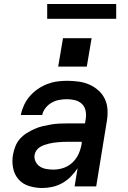

<svg xmlns="http://www.w3.org/2000/svg" viewBox="-20 -932 640 960"><path d="M191 8Q157 8 125 -2Q93 -12 72.5 -35.5Q52 -59 45.5 -92Q39 -125 45 -159Q49 -180 57 -200.5Q65 -221 79.5 -237.5Q94 -254 113 -266Q132 -278 152 -287Q172 -296 193 -301Q214 -306 235 -309.5Q256 -313 276.5 -314Q297 -315 318 -315H405L409 -340Q412 -360 407.5 -380Q403 -400 389 -413Q375 -426 355.5 -431Q336 -436 315 -436Q296 -436 276.5 -432.5Q257 -429 239 -419Q221 -409 208 -392.5Q195 -376 191 -357H84Q89 -382 100 -406Q111 -430 128.5 -450.5Q146 -471 168.5 -486.5Q191 -502 215.5 -511.5Q240 -521 265 -524.5Q290 -528 315 -528Q345 -528 373.5 -524Q402 -520 427 -509Q452 -498 472.5 -479.5Q493 -461 504.5 -436.5Q516 -412 517.5 -383Q519 -354 514 -325L461 0H353L368 -91Q368 -91 368 -91Q368 -91 368 -91Q368 -91 368 -91Q368 -91 368 -91Q353 -68 333.5 -48.5Q314 -29 290.5 -16Q267 -3 241.5 2.5Q216 8 191 8ZM248 -84Q273 -84 298 -92.5Q323 -101 342.5 -119.5Q362 -138 373 -162.5Q384 -187 388 -212L389 -223H318Q306 -223 294.5 -222.5Q283 -222 271.5 -221Q260 -220 248.5 -218.5Q237 -217 225 -214Q213 -211 201.5 -207Q190 -203 179.5 -196.5Q169 -190 162 -179.5Q155 -169 153 -158Q150 -140 158 -124Q166 -108 180 -99Q194 -90 212 -87Q230 -84 248 -84ZM271 -599 295 -741H438L414 -599ZM216 -838V-912H561V-838Z"/></svg>

Font: Iosevka SS04 SmBd Ex Obl
Style: Regular
Weight: 600
Width: 7
Italic angle: -9°
Monospace: yes
Designer: Belleve Invis
Foundry: Belleve Invis
Version: Version 19.0.0; ttfautohint (v1.8.4)